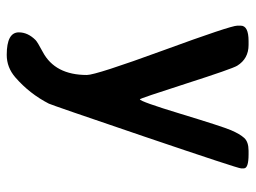

<svg xmlns="http://www.w3.org/2000/svg" viewBox="-112 -440 744 559"><g transform="rotate(90 259.5 -160.0)"><path d="M268.6 -195.8Q274.9 -195.8 311.3 -315.7Q347.7 -435.5 358.6 -461.2Q369.6 -486.8 381.1 -499.5Q392.6 -512.2 418.5 -512.2H429.2Q469.7 -512.2 469.7 -498.5V-490.2Q469.7 -481.4 377.7 -210.4Q285.6 60.5 281.2 69.3Q252.4 125.5 204.6 167Q175.8 191.9 139.2 191.9Q73.7 191.9 73.7 156.7Q73.7 130.4 96.2 107.9Q101.6 102.5 130.9 86.9Q197.8 51.3 197.8 -41.5Q197.8 -67.9 126 -264.2Q54.2 -460.4 54.2 -479.5V-489.3Q54.2 -512.2 99.1 -512.2H110.4Q150.4 -512.2 170.9 -479Q179.7 -464.8 222.9 -330.3Q266.1 -195.8 268.6 -195.8Z"/></g></svg>

Font: Averia Sans
Style: Bold
Weight: 700
Version: Version 1.0